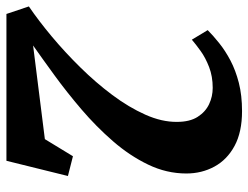

<svg xmlns="http://www.w3.org/2000/svg" viewBox="-112 -682 791 612"><g transform="rotate(90 284.0 -375.5)"><path d="M22 0 -2 -71.5Q43.5 -102.5 93.8 -144.5Q144 -186.5 192.5 -235.8Q241 -285 280.2 -337.5Q319.5 -390 343 -442.8Q366.5 -495.5 366 -543.5Q366 -584.5 350 -609.5Q334 -634.5 309.5 -646Q285 -657.5 257.5 -657.5Q221 -657.5 191.2 -646Q161.5 -634.5 140 -619Q118.5 -603.5 104 -591L73.5 -641.5Q91 -659 115 -678.2Q139 -697.5 170.2 -714Q201.5 -730.5 241.5 -740.8Q281.5 -751 331.5 -751Q398.5 -751 442.5 -727.2Q486.5 -703.5 508.5 -663Q530.5 -622.5 530.5 -573.5Q530.5 -510.5 502.2 -451.8Q474 -393 427.5 -339.5Q381 -286 326.2 -239.2Q271.5 -192.5 218 -153.5Q164.5 -114.5 122.5 -85L421 -122.5L475.5 -212L538.5 -196L490 0Z"/></g></svg>

Font: Merriweather 36pt Black
Style: Italic
Weight: 900
Italic angle: -7.8°
Version: Version 2.101